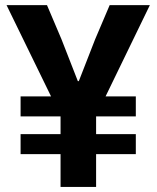

<svg xmlns="http://www.w3.org/2000/svg" viewBox="-20 -740 620 760"><path d="M219.7 -129.9H61.5V-209H219.7V-279.3H61.5V-358.4H182.1L5.9 -719.7H166L223.6 -584L288.1 -418.9H292L356.4 -584L414.1 -719.7H573.2L397.9 -358.4H517.6V-279.3H360.4V-209H517.6V-129.9H360.4V0H219.7Z"/></svg>

Font: Reddit Sans Chocolate ExtraBold
Style: Regular
Weight: 800
Designer: Stephen Hutchings
Foundry: Reddit
Version: Version 1.011